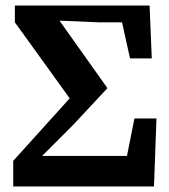

<svg xmlns="http://www.w3.org/2000/svg" viewBox="-20 -677 615 697"><path d="M28 0V-93L233 -320L34 -596V-657H523L531 -465H452L423 -596H338L196 -602L370 -357L245 -223L133 -111H441L468 -247H548L539 0Z"/></svg>

Font: Source Serif 4 SmText
Style: Bold
Weight: 700
Designer: Frank Grießhammer
Foundry: Adobe
Version: Version 4.005;hotconv 1.1.0;makeotfexe 2.6.0